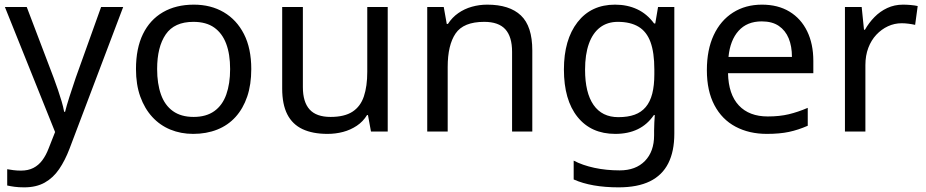

<svg xmlns="http://www.w3.org/2000/svg" viewBox="-20 -566 3983 826"><path d="M1 -536H95L211 -231Q221 -204 229.5 -179Q238 -154 245 -130.5Q252 -107 256 -85H260Q266 -110 279 -150.5Q292 -191 306 -232L415 -536H510L279 74Q260 124 234.5 161.5Q209 199 172.5 219.5Q136 240 84 240Q60 240 42 237.5Q24 235 11 232V162Q22 164 37.5 166Q53 168 70 168Q101 168 123.5 156.5Q146 145 162 123.5Q178 102 189 73L217 2Z M1061 -269Q1061 -202 1043.5 -150.5Q1026 -99 993.5 -63Q961 -27 914.5 -8.5Q868 10 811 10Q758 10 713 -8.5Q668 -27 635 -63Q602 -99 583.5 -150.5Q565 -202 565 -269Q565 -358 595 -419.5Q625 -481 681 -513.5Q737 -546 814 -546Q887 -546 942.5 -513.5Q998 -481 1029.5 -419.5Q1061 -358 1061 -269ZM656 -269Q656 -206 672.5 -159.5Q689 -113 724 -88Q759 -63 813 -63Q867 -63 902 -88Q937 -113 953.5 -159.5Q970 -206 970 -269Q970 -333 953 -378Q936 -423 901.5 -447.5Q867 -472 812 -472Q730 -472 693 -418Q656 -364 656 -269Z M1648 -536V0H1576L1563 -71H1559Q1542 -43 1515 -25Q1488 -7 1456 1.5Q1424 10 1389 10Q1325 10 1281.5 -10.5Q1238 -31 1216 -74Q1194 -117 1194 -185V-536H1283V-191Q1283 -127 1312 -95Q1341 -63 1402 -63Q1462 -63 1496.5 -85.5Q1531 -108 1545.5 -151.5Q1560 -195 1560 -257V-536Z M2076 -546Q2172 -546 2221 -499.5Q2270 -453 2270 -349V0H2183V-343Q2183 -408 2154 -440Q2125 -472 2063 -472Q1974 -472 1940 -422Q1906 -372 1906 -278V0H1818V-536H1889L1902 -463H1907Q1925 -491 1951.5 -509.5Q1978 -528 2010 -537Q2042 -546 2076 -546Z M2626 -546Q2679 -546 2721.5 -526Q2764 -506 2794 -465H2799L2811 -536H2881V9Q2881 85 2855 136.5Q2829 188 2776 214Q2723 240 2641 240Q2583 240 2534.5 231.5Q2486 223 2448 206V125Q2486 145 2537 156Q2588 167 2646 167Q2715 167 2754.5 126.5Q2794 86 2794 16V-5Q2794 -17 2795 -39.5Q2796 -62 2797 -71H2793Q2765 -30 2723.5 -10Q2682 10 2627 10Q2523 10 2464.5 -63Q2406 -136 2406 -267Q2406 -395 2464.5 -470.5Q2523 -546 2626 -546ZM2638 -472Q2593 -472 2561.5 -448Q2530 -424 2513.5 -378Q2497 -332 2497 -266Q2497 -167 2533.5 -114.5Q2570 -62 2640 -62Q2681 -62 2710 -72.5Q2739 -83 2758 -105.5Q2777 -128 2786 -163Q2795 -198 2795 -246V-267Q2795 -340 2778.5 -385Q2762 -430 2727 -451Q2692 -472 2638 -472Z M3258 -546Q3327 -546 3376.5 -516Q3426 -486 3452.5 -431.5Q3479 -377 3479 -304V-251H3112Q3114 -160 3158.5 -112.5Q3203 -65 3283 -65Q3334 -65 3373.5 -74.5Q3413 -84 3455 -102V-25Q3414 -7 3374 1.5Q3334 10 3279 10Q3203 10 3144.5 -21Q3086 -52 3053.5 -113.5Q3021 -175 3021 -264Q3021 -352 3050.5 -415Q3080 -478 3133.5 -512Q3187 -546 3258 -546ZM3257 -474Q3194 -474 3157.5 -433.5Q3121 -393 3114 -321H3387Q3387 -367 3373 -401Q3359 -435 3330.5 -454.5Q3302 -474 3257 -474Z M3865 -546Q3880 -546 3897.5 -544.5Q3915 -543 3928 -540L3917 -459Q3904 -462 3888.5 -464Q3873 -466 3859 -466Q3828 -466 3800 -453Q3772 -440 3750 -416.5Q3728 -393 3715.5 -360Q3703 -327 3703 -286V0H3615V-536H3687L3697 -438H3701Q3718 -468 3742 -492.5Q3766 -517 3797 -531.5Q3828 -546 3865 -546Z"/></svg>

Font: ubangla15
Style: Book
Weight: 400
Designer: Jelle Bosma - Monotype Design Team
Foundry: Monotype Imaging Inc.
Version: Version 2.003